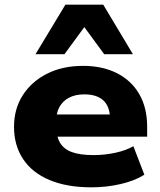

<svg xmlns="http://www.w3.org/2000/svg" viewBox="-20 -791 683 822"><path d="M371 11Q266 11 191.5 -20.5Q117 -52 78.5 -110.5Q40 -169 40 -248Q40 -324 77 -382.5Q114 -441 180.5 -475Q247 -509 336 -509Q418 -509 480 -478Q542 -447 576 -388.5Q610 -330 610 -248V-206H197V-301H468L451 -285Q450 -336 422 -361.5Q394 -387 341 -387Q303 -387 276 -373Q249 -359 234.5 -333Q220 -307 220 -268V-255Q220 -211 235.5 -182.5Q251 -154 286 -140.5Q321 -127 381 -127Q428 -127 474 -137Q520 -147 551 -165L598 -43Q557 -17 496.5 -3Q436 11 371 11ZM132 -559 260 -771H422L549 -559H426L341 -675L256 -559Z"/></svg>

Font: Nunito Sans 10pt SemiExpanded Black
Style: Regular
Weight: 900
Width: 6
Designer: Vernon Adams
Foundry: Vernon Adams
Version: Version 3.101;gftools[0.9.27]